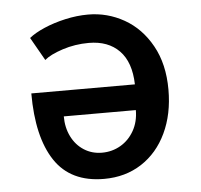

<svg xmlns="http://www.w3.org/2000/svg" viewBox="-45 -607 691 661"><g transform="rotate(-5 300.0 -276.0)"><path d="M536 -278Q536 -193.5 505.2 -128.5Q474.5 -63.5 418.5 -27.2Q362.5 9 289 9Q173.5 9 119 -73Q64.5 -155 64.5 -306H422.5Q420.5 -383 382 -422.5Q343.5 -462 276.5 -462Q229 -462 185.5 -447.8Q142 -433.5 122.5 -416.5L77 -496.5Q96.5 -512.5 130 -527Q163.5 -541.5 203.8 -550.5Q244 -559.5 282.5 -559.5Q349 -559.5 407 -526.8Q465 -494 500.5 -430.2Q536 -366.5 536 -278ZM289.5 -81.5Q324.5 -81.5 353.8 -98.5Q383 -115.5 400.5 -146.5Q418 -177.5 418 -217.5H169Q169 -178.5 184.5 -147.5Q200 -116.5 227.5 -99Q255 -81.5 289.5 -81.5Z"/></g></svg>

Font: JuliaMono SemiBold
Style: Regular
Weight: 600
Monospace: yes
Designer: cormullion
Foundry: corm
Version: Version 0.055; ttfautohint (v1.8.4)